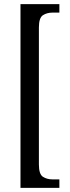

<svg xmlns="http://www.w3.org/2000/svg" viewBox="-20 -780 336 928"><path d="M79 128V-760H267V-719H233Q207 -719 187.5 -706.5Q168 -694 168 -647V15Q168 62 187.5 74.5Q207 87 233 87H267V128Z"/></svg>

Font: Noto Serif Myanmar ExtraCondensed
Style: Regular
Weight: 400
Width: 2
Designer: Ben Mitchell and the Monotype Design Team
Foundry: Monotype Imaging Inc.
Version: Version 2.106; ttfautohint (v1.8.4.7-5d5b)